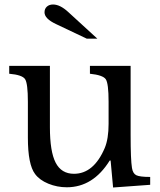

<svg xmlns="http://www.w3.org/2000/svg" viewBox="-20 -823 710 854"><path d="M463 -272V-370Q463 -452 450.5 -470.5Q438 -489 380 -495V-530H561V-223Q561 -112 567 -76Q571 -51 586.5 -43.5Q602 -36 648 -36V-1L483 11L472 -109H468Q394 10 277 10Q234 10 195 -6Q156 -22 136 -49Q104 -91 104 -211V-370Q104 -452 91.5 -471Q79 -490 21 -495V-530H202V-257Q202 -149 227.5 -99.5Q253 -50 309 -50Q397 -50 446 -165Q463 -206 463 -272ZM413 -651H366L229 -716Q178 -740 178 -768Q178 -784 188.5 -793.5Q199 -803 216 -803Q247 -803 283 -770Z"/></svg>

Font: Libre Baskerville
Style: Regular
Weight: 400
Designer: Pablo Impallari, Rodrigo Fuenzalida
Foundry: Pablo Impallari, Rodrigo Fuenzalida
Version: Version 1.000